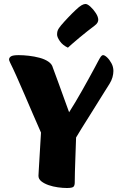

<svg xmlns="http://www.w3.org/2000/svg" viewBox="-20 -928 588 961"><path d="M314.6 13Q294.3 13 269.8 9.6Q245.3 6.2 223.3 -1.4Q201.3 -9.1 186.9 -20.5Q172.5 -31.9 172.5 -48Q172.5 -51.2 173.7 -71Q175 -90.9 176.7 -121.3Q178.4 -151.7 180.7 -188.9Q182.9 -226.1 185.2 -264.4Q166.6 -306.4 145.1 -356.3Q123.6 -406.2 102.5 -455.3Q81.4 -504.3 62.6 -546.4Q43.8 -588.4 30.8 -614.2Q29.1 -618.7 27.2 -622.8Q25.4 -626.9 25.4 -630.2Q25.4 -639.7 34.9 -645.8Q44.4 -652 73.3 -652Q96.5 -652 124.2 -648.9Q152 -645.7 178 -638.8Q204 -631.9 222.2 -619.5Q240.4 -607 244.6 -589.2Q259.9 -548.9 273.9 -509.6Q287.9 -470.4 301.1 -434.3Q314.2 -398.1 325.9 -366.1Q340.4 -388.3 357.2 -416.8Q374 -445.4 391.5 -475.9Q408.9 -506.5 424.6 -535.3Q440.3 -564.1 452.7 -586.8Q465.1 -609.5 471.3 -621.8Q480.1 -638.4 485.1 -645.2Q490.2 -652 496.2 -652Q503.9 -652 515.9 -640.8Q527.8 -629.7 537.7 -611.6Q547.6 -593.6 547.6 -572.5Q547.6 -558.1 543 -541.4Q538.3 -524.7 528.6 -509.2Q521.6 -498 505.7 -472.8Q489.9 -447.5 469.6 -415Q449.4 -382.6 428.4 -349Q407.4 -315.4 389.2 -286.6Q371 -257.7 360.8 -239.8Q358.8 -176.6 356.7 -120.9Q354.5 -65.3 354.1 -14.6Q354.1 0.7 347.6 6.8Q341.2 13 314.6 13ZM319.9 -689.4Q293.3 -702 279.5 -722.2Q265.7 -742.4 265.7 -754.7Q265.7 -764 267.5 -771.4Q269.4 -778.8 275.2 -787.3Q278.4 -792.6 285.8 -801.3Q293.1 -810 302.5 -820.4Q311.9 -830.8 321.9 -841.2Q331.8 -851.5 341.3 -861.1Q350.7 -870.6 358 -877.2Q377.1 -895.5 388.4 -901.8Q399.7 -908.1 408 -908.1Q417.8 -908.1 432.7 -894.5Q447.6 -881 459.7 -862.3Q471.8 -843.6 471.8 -828.5Q471.8 -823 468.3 -815.5Q464.7 -807.9 452.9 -799.1Q436.9 -787.4 416.7 -771.3Q396.6 -755.3 377.2 -739.2Q357.9 -723.2 342.6 -709.7Q327.2 -696.2 319.9 -689.4Z"/></svg>

Font: Briem Hand Thin
Style: Regular
Weight: 100
Designer: Gunnlaugur SE Briem, Eben Sorkin
Foundry: Sorkin Type Co.
Version: Version 1.003